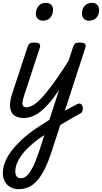

<svg xmlns="http://www.w3.org/2000/svg" viewBox="-25 -815 719 1354"><path d="M144 17Q103 17 80.5 2Q58 -13 50.5 -38Q43 -63 46.5 -92Q50 -121 59 -149L169 -483Q176 -503 185.5 -509Q195 -515 214 -515Q245 -515 253.5 -505.5Q262 -496 255 -476L147 -147Q130 -96 134 -77Q138 -58 164 -58Q178 -58 184.5 -46.5Q191 -35 189.5 -20.5Q188 -6 176.5 5.5Q165 17 144 17ZM276 -669Q256 -669 242 -682Q228 -695 228 -720Q228 -747 245.5 -771Q263 -795 300 -795Q321 -795 335 -782.5Q349 -770 349 -744Q349 -717 331.5 -693Q314 -669 276 -669ZM141 17Q127 17 120 5.5Q113 -6 115 -20.5Q117 -35 128 -46.5Q139 -58 160 -58Q186 -58 216.5 -78.5Q247 -99 285 -142.5Q323 -186 371.5 -255Q420 -324 481 -422Q490 -436 504 -434.5Q518 -433 526 -422.5Q534 -412 527 -399Q458 -280 404.5 -199.5Q351 -119 307 -71.5Q263 -24 223 -3.5Q183 17 141 17ZM375 2Q394 -11 414 -23Q434 -35 453 -45.5Q472 -56 489.5 -65Q507 -74 520 -81Q536 -88 545.5 -81.5Q555 -75 558 -61.5Q561 -48 557 -34.5Q553 -21 542 -15Q522 -5 500 8Q478 21 455 34Q432 47 408.5 61.5Q385 76 362 91ZM105 519Q73 519 48 504.5Q23 490 9 464.5Q-5 439 -5 406Q-5 369 10 330Q25 291 54 252Q83 213 125.5 173Q168 133 224 94Q249 78 273.5 62Q298 46 323 30L490 -483Q497 -503 506.5 -509Q516 -515 535 -515Q566 -515 574.5 -505.5Q583 -496 576 -476L339 254Q316 324 291.5 374Q267 424 239.5 456Q212 488 179 503.5Q146 519 105 519ZM122 442Q139 442 156 430.5Q173 419 188.5 395Q204 371 220.5 333Q237 295 254 243L288 138Q277 145 266.5 152Q256 159 245 166Q204 197 173.5 226.5Q143 256 123 285Q103 314 93 341Q83 368 83 396Q83 410 87.5 420.5Q92 431 100.5 436.5Q109 442 122 442ZM601 -669Q579 -669 566 -683Q553 -697 553 -720Q553 -754 572.5 -774.5Q592 -795 625 -795Q648 -795 661 -781Q674 -767 674 -744Q674 -710 654 -689.5Q634 -669 601 -669Z"/></svg>

Font: Playwrite AU VIC
Style: Regular
Weight: 400
Designer: Veronika Burian, José Scaglione
Foundry: TypeTogether
Version: Version 1.002